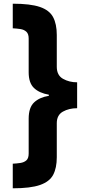

<svg xmlns="http://www.w3.org/2000/svg" viewBox="-20 -852 475 1038"><path d="M397 -267Q353 -267 320 -248.5Q287 -230 287 -186V-2Q287 56 267.5 93Q248 130 196.5 148Q145 166 49 166V33Q70 32 90 29Q110 26 122.5 15Q135 4 135 -22V-210Q135 -271 164.5 -298.5Q194 -326 244 -334V-340Q192 -349 163.5 -376.5Q135 -404 135 -461V-644Q135 -669 122.5 -680.5Q110 -692 90 -695Q70 -698 49 -699V-832Q144 -832 195.5 -814.5Q247 -797 267 -759.5Q287 -722 287 -663V-491Q287 -445 320.5 -426Q354 -407 397 -407Z"/></svg>

Font: Noto Sans Gurmukhi SemiCondensed Black
Style: Regular
Weight: 900
Width: 4
Designer: Jelle Bosma - Monotype Design Team
Foundry: Monotype Imaging Inc.
Version: Version 2.004; ttfautohint (v1.8.4.7-5d5b)